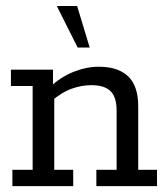

<svg xmlns="http://www.w3.org/2000/svg" viewBox="-20 -634 572 654"><path d="M22.2 0V-55.6H91.2V-341H17.2V-396.7H160.5V-339.2L147.9 -335.4Q185.9 -371.4 230 -389.1Q274.1 -406.7 316.6 -406.7Q382.3 -406.7 416.6 -373.9Q450.8 -341.2 450.8 -271.8V-55.6H514.8V0H308.2V-55.6H377.2V-257.8Q377.2 -302.9 356.6 -323.4Q336.1 -343.9 290.9 -343.9Q258.4 -343.9 224.5 -331.9Q190.6 -320 151.6 -286.9L164.8 -315.4V-55.6H229.4V0ZM244.4 -472.2 173.5 -613.5H242.7L285.5 -472.2Z"/></svg>

Font: Rokkitt SemiBold
Style: Regular
Weight: 600
Designer: Vernon Adams
Foundry: Vernon Adams
Version: Version 3.103